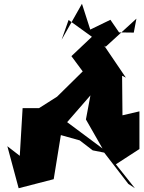

<svg xmlns="http://www.w3.org/2000/svg" viewBox="-20 -952 766 1019"><path d="M533 -142 661 24 696 47 595 -80 720 -161V-361L630 -340L628 -550L648 -540L488 -776L359 -654L419 -573L283 -439L187 -378H100L85 -125L19 -176L79 47L265 -1L303 -235L403 -207L472 -154ZM300 -262 481 -470 482 -563 436 -318 524 -164 301 -330ZM690 -779 612 -780 566 -847 459 -795 415 -932 307 -741 344 -846 541 -704 704 -853Z"/></svg>

Font: Asimov Silicon
Style: Regular
Weight: 400
Designer: Google
Version: Version 2.000980; 2014